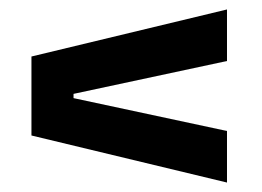

<svg xmlns="http://www.w3.org/2000/svg" viewBox="-20 -512 554 406"><path d="M135.5 -313.5V-304.5L460 -235V-126L46.5 -225.5V-392.5L460 -492V-383Z"/></svg>

Font: Anek Telugu SemiBold
Style: Regular
Weight: 600
Designer: Omkar Bhoir (Telugu), Yesha Goshar (Latin)
Foundry: Ek Type
Version: Version 1.003